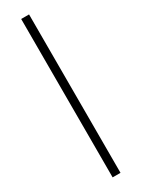

<svg xmlns="http://www.w3.org/2000/svg" viewBox="-239 -797 700 950"><g transform="rotate(-30 111.5 -322.5)"><path d="M89 130V-775H134V130Z"/></g></svg>

Font: Raleway Light
Style: Regular
Weight: 300
Designer: Matt McInerney, Pablo Impallari, Rodrigo Fuenzalida
Foundry: Matt McInerney, Pablo Impallari, Rodrigo Fuenzalida
Version: Version 4.026